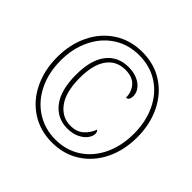

<svg xmlns="http://www.w3.org/2000/svg" viewBox="-179 -909 1102 1102"><g transform="rotate(45 372.0 -357.5)"><path d="M56 -358Q56 -462 96.5 -545.5Q137 -629 211 -677Q285 -725 382 -725Q479 -725 552.5 -677Q626 -629 666.5 -545.5Q707 -462 707 -358Q707 -253 666.5 -169.5Q626 -86 552 -38Q478 10 382 10Q285 10 211 -38Q137 -86 96.5 -170Q56 -254 56 -358ZM679 -358Q679 -456 642 -534Q605 -612 537.5 -655.5Q470 -699 382 -699Q294 -699 226.5 -655Q159 -611 121.5 -533.5Q84 -456 84 -359Q84 -260 122 -182Q160 -104 228.5 -60Q297 -16 384 -16Q471 -16 538 -60Q605 -104 642 -182Q679 -260 679 -358ZM204 -363Q204 -483 252.5 -545.5Q301 -608 387 -608Q429 -608 460 -594Q491 -580 507.5 -557.5Q524 -535 524 -509Q524 -474 500 -473Q500 -520 471.5 -552Q443 -584 385 -584Q312 -584 272 -528Q232 -472 232 -366Q232 -252 275.5 -192.5Q319 -133 389 -133Q436 -133 466.5 -158.5Q497 -184 513 -226Q523 -217 523 -202Q523 -182 506.5 -160Q490 -138 459 -123.5Q428 -109 387 -109Q304 -109 254 -173.5Q204 -238 204 -363Z"/></g></svg>

Font: Noto Serif NarrowThin
Style: Italic
Weight: 250
Width: 4
Italic angle: -12°
Designer: Monotype Design Team
Foundry: Monotype Imaging Inc.
Version: Version 1.001